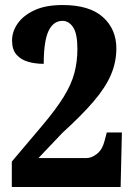

<svg xmlns="http://www.w3.org/2000/svg" viewBox="-20 -744 533 764"><path d="M27 0V-101L147 -243Q202 -308 233 -358Q264 -408 276 -453.5Q288 -499 288 -549Q288 -610 271 -635.5Q254 -661 229 -661Q192 -661 173 -620.5Q154 -580 154 -490Q121 -490 92.5 -498Q64 -506 46 -526Q28 -546 28 -583Q28 -618 50 -650Q72 -682 116.5 -703Q161 -724 229 -724Q336 -724 389.5 -676Q443 -628 443 -551Q443 -497 421.5 -446.5Q400 -396 352.5 -340.5Q305 -285 228 -215L133 -115H324Q344 -115 365.5 -131.5Q387 -148 396 -183L405 -217H465L460 0Z"/></svg>

Font: Noto Serif Armenian Condensed ExtraBold
Style: Regular
Weight: 800
Width: 3
Designer: Monotype Design Team
Foundry: Monotype Imaging Inc.
Version: Version 2.008; ttfautohint (v1.8.4.7-5d5b)